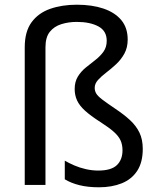

<svg xmlns="http://www.w3.org/2000/svg" viewBox="-20 -785 671 815"><path d="M522 -617Q522 -583 508 -557.5Q494 -532 473 -512.5Q452 -493 431 -477Q410 -461 396 -445.5Q382 -430 382 -412Q382 -399 388.5 -388Q395 -377 414 -362.5Q433 -348 470 -323Q506 -299 532 -275Q558 -251 572 -222Q586 -193 586 -153Q586 -96 562.5 -60Q539 -24 497 -7Q455 10 400 10Q353 10 317 1Q281 -8 255 -24V-103Q272 -93 295 -83Q318 -73 344.5 -67Q371 -61 397 -61Q452 -61 476 -84Q500 -107 500 -147Q500 -171 491.5 -189.5Q483 -208 462.5 -226Q442 -244 406 -267Q364 -294 340.5 -315.5Q317 -337 307 -359Q297 -381 297 -407Q297 -438 310.5 -460Q324 -482 344.5 -498.5Q365 -515 385.5 -531Q406 -547 419.5 -566Q433 -585 433 -612Q433 -654 397.5 -673Q362 -692 306 -692Q271 -692 240.5 -682.5Q210 -673 191.5 -650Q173 -627 173 -584V0H85V-584Q85 -651 114 -690.5Q143 -730 193 -747.5Q243 -765 306 -765Q371 -765 419.5 -748.5Q468 -732 495 -699.5Q522 -667 522 -617Z"/></svg>

Font: Noto Sans Devanagari
Style: Regular
Weight: 400
Designer: Jelle Bosma - Monotype Design Team
Foundry: Monotype Imaging Inc.
Version: Version 2.003